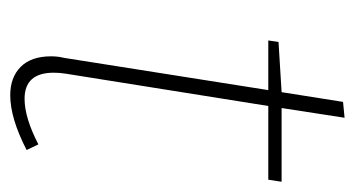

<svg xmlns="http://www.w3.org/2000/svg" viewBox="-179 -507 693 375"><g transform="rotate(90 167.5 -319.5)"><path d="M187 -497 124 -102Q122 -90 122 -78Q122 -21 173 -21Q210 -21 262 -48L273 -25Q211 7 166 7Q131 7 110.5 -13.5Q90 -34 90 -73Q90 -86 93 -98L156 -497H59L62 -517L160 -523L179 -643L210 -646L191 -523H335L331 -497Z"/></g></svg>

Font: Bitter Pro ExtraLight
Style: Italic
Weight: 275
Italic angle: -9°
Designer: Sol Matas, and Bitter project Authors
Foundry: Sol Matas
Version: Version 1.010